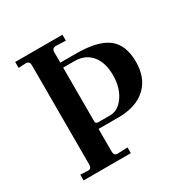

<svg xmlns="http://www.w3.org/2000/svg" viewBox="-141 -717 814 838"><g transform="rotate(-30 266.0 -298.5)"><path d="M45 0V-29L82 -27H84Q101 -27 101 -49V-548Q101 -569 82 -569L45 -567V-597H283V-567L234 -569Q214 -569 214 -548V-496H293Q402 -496 452 -458Q502 -420 502 -334Q502 -253 452.5 -207.5Q403 -162 314 -162H214V-49Q214 -38 219 -32Q224 -26 234 -27L283 -29V0ZM227 -188H287Q328 -188 357 -230Q386 -272 386 -334Q386 -398 355.5 -434.5Q325 -471 271 -471H214V-201Q214 -188 227 -188Z"/></g></svg>

Font: UnnaMedium
Style: Regular
Weight: 500
Designer: Jorge de Buen Unna
Foundry: Omnibus-Type
Version: Version 2.008;hotconv 1.0.109;makeotfexe 2.5.65596